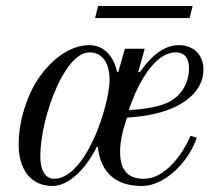

<svg xmlns="http://www.w3.org/2000/svg" viewBox="-20 -606 724 638"><path d="M296 -546H610L620 -586H306ZM114 -85C114 -157 137 -247 170 -320C191 -366 231 -432 277 -432C318 -432 344 -400 344 -340C344 -292 320 -208 294 -150C258 -70 211 -12 160 -12C124 -12 114 -52 114 -85ZM408 -240C410 -249 429 -296 436 -310C458 -356 504 -432 564 -432C586 -432 608 -421 608 -379C608 -325 577 -283 537 -265C495 -246 437 -242 408 -240ZM42 -125C42 -44 82 12 154 12C224 12 282 -76 302 -119L305 -117C310 -78 327 12 452 12C524 12 604 -62 634 -148L613 -155C605 -133 546 -12 457 -12C425 -12 379 -22 379 -101C379 -145 393 -189 402 -215C442 -218 502 -224 556 -248C613 -274 656 -316 656 -375C656 -424 623 -456 575 -456C530 -456 488 -428 446 -368L439 -366L461 -444H395L373 -366L369 -368C354 -432 315 -456 277 -456C211 -456 146 -406 101 -335C77 -297 42 -216 42 -125Z"/></svg>

Font: Old Standard
Style: Italic
Weight: 400
Italic angle: -15.2°
Designer: Alexey Kryukov <alexios@thessalonica.org.ru>
Version: Version 2.0